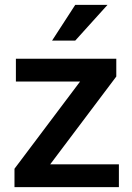

<svg xmlns="http://www.w3.org/2000/svg" viewBox="-20 -770 543 790"><path d="M469.2 -93.8V0H39.6V-75.7L309.6 -434.6H45.4V-528.3H458.5V-455.1L186.5 -93.8ZM194.3 -603 289.6 -750H422.4L289.6 -603Z"/></svg>

Font: Vazirmatn UI Medium
Style: Regular
Weight: 500
Designer: Saber Rastikerdar
Foundry: Saber Rastikerdar
Version: Version 33.003